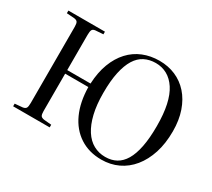

<svg xmlns="http://www.w3.org/2000/svg" viewBox="-141 -989 1384 1256"><g transform="rotate(30 550.5 -361.5)"><path d="M733 14Q639 14 569.5 -31.5Q500 -77 462.5 -159.5Q425 -242 423 -355H248V-72Q248 -48 254 -38Q260 -28 280 -25L336 -20V0H60V-20L118 -25Q137 -28 143 -38.5Q149 -49 149 -76V-652Q149 -677 142.5 -687Q136 -697 116 -699L60 -703V-723H336V-703L278 -699Q259 -697 253.5 -685.5Q248 -674 248 -648V-382H424Q428 -468 453 -534Q478 -600 520 -645.5Q562 -691 618.5 -714Q675 -737 742 -737Q808 -737 863.5 -713Q919 -689 960 -643Q1001 -597 1024 -530.5Q1047 -464 1047 -380Q1047 -288 1023.5 -215.5Q1000 -143 958 -91.5Q916 -40 858.5 -13Q801 14 733 14ZM746 -14Q793 -14 828.5 -33.5Q864 -53 888.5 -94Q913 -135 926 -200.5Q939 -266 939 -358Q939 -449 924.5 -515.5Q910 -582 881.5 -625.5Q853 -669 814 -690.5Q775 -712 728 -712Q681 -712 643.5 -693Q606 -674 580.5 -633Q555 -592 541 -527.5Q527 -463 527 -371Q527 -282 543 -215Q559 -148 588 -103Q617 -58 657.5 -36Q698 -14 746 -14Z"/></g></svg>

Font: Literata 60pt
Style: Regular
Weight: 400
Designer: Latin by Veronika Burian and Jose Scaglione. Greek by Irene Vlachou. Cyrillic by Vera Evstafieva.
Foundry: TypeTogether
Version: Version 3.002